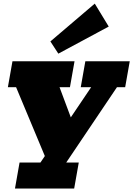

<svg xmlns="http://www.w3.org/2000/svg" viewBox="-20 -869 752 1083"><path d="M64.5 194.3 90.3 47.9H208L232.9 11.2L70.8 -377H24.4L50.3 -523.4H400.4L374.5 -377H315.9L379.4 -207L494.1 -377H435.5L461.4 -523.4H711.9L686 -377H639.6L353.5 47.9H424.3L398.4 194.3ZM309.1 -566.4 264.2 -635.3 514.6 -848.6 593.3 -719.2Z"/></svg>

Font: Bevan
Style: Italic
Weight: 400
Italic angle: -10°
Designer: Vernon Adams
Foundry: Vernon Adams
Version: Version 2.100; ttfautohint (v1.8.3)